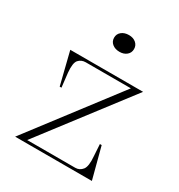

<svg xmlns="http://www.w3.org/2000/svg" viewBox="-168 -820 873 934"><g transform="rotate(30 269.0 -352.5)"><path d="M53 0 423 -485H170Q145 -485 130 -468Q115 -451 120 -398L129 -319H119L74 -500H483L112 -15H382Q406 -15 421.5 -34.5Q437 -54 432 -110L428 -175H438L484 0ZM286 -705Q310 -705 325.5 -692Q341 -679 341 -658Q341 -637 325.5 -624Q310 -611 286 -611Q261 -611 245 -624Q229 -637 229 -658Q229 -679 245 -692Q261 -705 286 -705Z"/></g></svg>

Font: Kalnia ExtraLight
Style: Regular
Weight: 250
Designer: Frida Medrano
Foundry: Frida Medrano
Version: Version 1.105